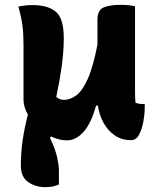

<svg xmlns="http://www.w3.org/2000/svg" viewBox="-20 -568 640 792"><path d="M114 -547Q178 -547 210.5 -519.5Q243 -492 243 -412V-407Q243 -355 234.5 -294Q226 -233 212 -168Q227 -156 243 -156Q269 -156 294 -174Q319 -192 341.5 -241.5Q364 -291 382 -384V-486Q382 -527 408 -537.5Q434 -548 477 -548Q515 -548 537 -542V-186Q537 -175 537.5 -164.5Q538 -154 539 -144Q552 -139 564 -139H577V-123Q577 -98 571.5 -67Q566 -36 554 -13Q542 10 522 10H519Q482 10 453.5 -9.5Q425 -29 407 -61.5Q389 -94 384 -132H376Q357 -61 325.5 -25Q294 11 256 11Q224 11 191 -5L186 0Q209 49 216 82Q223 115 223 135V193Q211 198 198.5 201Q186 204 166 204Q127 204 96.5 183Q66 162 66 116Q66 62 73.5 10.5Q81 -41 95 -95Q77 -127 77 -157V-382Q77 -430 72.5 -463.5Q68 -497 56 -541Q71 -544 84.5 -545.5Q98 -547 114 -547Z"/></svg>

Font: Recursive Mn Csl St XBd
Style: Regular
Weight: 800
Monospace: yes
Version: Version 1.079;hotconv 1.0.112;makeotfexe 2.5.65598; ttfautoh